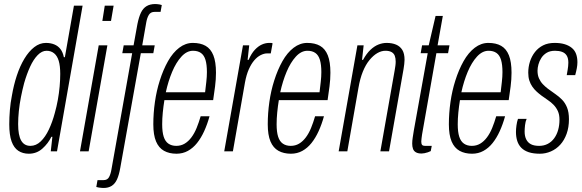

<svg xmlns="http://www.w3.org/2000/svg" viewBox="-20 -751 2889 953"><path d="M123 12Q93 12 71 -2.5Q49 -17 37.5 -49Q26 -81 26 -134Q26 -168 29 -204.5Q32 -241 39 -276Q48 -329 63.5 -376Q79 -423 101 -459.5Q123 -496 150 -517Q177 -538 208 -538Q231 -538 249.5 -530.5Q268 -523 280 -507.5Q292 -492 297 -467H302L347 -723H390L263 0H232L240 -72H235Q219 -39 190.5 -13.5Q162 12 123 12ZM131 -27Q159 -27 182 -49Q205 -71 222.5 -108Q240 -145 252 -190Q261 -222 267 -255Q273 -288 276 -321.5Q279 -355 279 -384Q279 -424 271.5 -449Q264 -474 248.5 -486.5Q233 -499 211 -499Q188 -499 167 -477.5Q146 -456 129.5 -420Q113 -384 100 -339Q91 -305 84 -269.5Q77 -234 73.5 -199.5Q70 -165 70 -135Q70 -80 85 -53.5Q100 -27 131 -27Z M488 -647 500 -723H544L531 -647ZM377 0 470 -526H513L420 0Z M494 182Q491 182 484.5 181.5Q478 181 471 180Q464 179 458 177L464 143H494Q513 143 521 128.5Q529 114 533 91L636 -487H587L594 -526H643L662 -631Q669 -666 679.5 -688Q690 -710 707.5 -720.5Q725 -731 751 -731Q754 -731 759.5 -730.5Q765 -730 771.5 -729Q778 -728 783 -726L777 -692H747Q728 -692 719 -677.5Q710 -663 706 -640L686 -526H748L741 -487H679L577 82Q571 117 561 139Q551 161 534.5 171.5Q518 182 494 182Z M856 12Q820 12 794 -2.5Q768 -17 754.5 -49Q741 -81 741 -134Q741 -189 749 -245Q757 -301 773 -351Q790 -405 814 -447.5Q838 -490 869.5 -514Q901 -538 937 -538Q975 -538 1000.5 -523.5Q1026 -509 1039 -476.5Q1052 -444 1052 -390Q1052 -357 1047.5 -322Q1043 -287 1038 -254H796Q791 -223 788 -192.5Q785 -162 785 -134Q785 -96 792.5 -72.5Q800 -49 816 -38Q832 -27 855 -27Q878 -27 896.5 -38Q915 -49 930 -69Q945 -89 956 -116Q967 -143 976 -174H1020Q1009 -134 993.5 -100Q978 -66 958 -41Q938 -16 912.5 -2Q887 12 856 12ZM803 -293H998Q1001 -319 1004 -344.5Q1007 -370 1007 -393Q1007 -430 1000 -453.5Q993 -477 977.5 -488Q962 -499 938 -499Q907 -499 880.5 -470Q854 -441 834.5 -394.5Q815 -348 803 -293Z M1093 0 1186 -526H1217L1209 -454H1214Q1228 -486 1245 -504Q1262 -522 1280 -530Q1298 -538 1316 -538Q1321 -538 1325 -538Q1329 -538 1333 -536L1324 -486H1306Q1291 -486 1274 -477.5Q1257 -469 1242 -451.5Q1227 -434 1215 -407Q1203 -380 1196 -342L1136 0Z M1424 12Q1388 12 1362 -2.5Q1336 -17 1322.5 -49Q1309 -81 1309 -134Q1309 -189 1317 -245Q1325 -301 1341 -351Q1358 -405 1382 -447.5Q1406 -490 1437.5 -514Q1469 -538 1505 -538Q1543 -538 1568.5 -523.5Q1594 -509 1607 -476.5Q1620 -444 1620 -390Q1620 -357 1615.5 -322Q1611 -287 1606 -254H1364Q1359 -223 1356 -192.5Q1353 -162 1353 -134Q1353 -96 1360.5 -72.5Q1368 -49 1384 -38Q1400 -27 1423 -27Q1446 -27 1464.5 -38Q1483 -49 1498 -69Q1513 -89 1524 -116Q1535 -143 1544 -174H1588Q1577 -134 1561.5 -100Q1546 -66 1526 -41Q1506 -16 1480.5 -2Q1455 12 1424 12ZM1371 -293H1566Q1569 -319 1572 -344.5Q1575 -370 1575 -393Q1575 -430 1568 -453.5Q1561 -477 1545.5 -488Q1530 -499 1506 -499Q1475 -499 1448.5 -470Q1422 -441 1402.5 -394.5Q1383 -348 1371 -293Z M1661 0 1754 -526H1785L1777 -454H1782Q1799 -485 1818.5 -503.5Q1838 -522 1858.5 -530Q1879 -538 1899 -538Q1926 -538 1946 -529.5Q1966 -521 1977 -503Q1988 -485 1988 -454Q1988 -444 1986.5 -432.5Q1985 -421 1983 -408L1911 0H1868L1939 -402Q1941 -414 1942.5 -424.5Q1944 -435 1944 -445Q1944 -462 1939.5 -474Q1935 -486 1923.5 -492.5Q1912 -499 1893 -499Q1873 -499 1853 -487.5Q1833 -476 1814 -453Q1795 -430 1781 -395.5Q1767 -361 1759 -314L1704 0Z M2072 11Q2055 11 2044.5 5Q2034 -1 2030 -12Q2026 -23 2026 -38Q2026 -52 2028.5 -68Q2031 -84 2034 -103L2103 -487H2068L2075 -526H2108L2142 -672H2178L2152 -526H2211L2204 -487H2146L2075 -84Q2074 -77 2072.5 -65.5Q2071 -54 2071 -49Q2071 -37 2075 -32Q2079 -27 2089 -27H2123L2118 -1Q2112 2 2103.5 5Q2095 8 2086.5 9.5Q2078 11 2072 11Z M2323 12Q2287 12 2261 -2.5Q2235 -17 2221.5 -49Q2208 -81 2208 -134Q2208 -189 2216 -245Q2224 -301 2240 -351Q2257 -405 2281 -447.5Q2305 -490 2336.5 -514Q2368 -538 2404 -538Q2442 -538 2467.5 -523.5Q2493 -509 2506 -476.5Q2519 -444 2519 -390Q2519 -357 2514.5 -322Q2510 -287 2505 -254H2263Q2258 -223 2255 -192.5Q2252 -162 2252 -134Q2252 -96 2259.5 -72.5Q2267 -49 2283 -38Q2299 -27 2322 -27Q2345 -27 2363.5 -38Q2382 -49 2397 -69Q2412 -89 2423 -116Q2434 -143 2443 -174H2487Q2476 -134 2460.5 -100Q2445 -66 2425 -41Q2405 -16 2379.5 -2Q2354 12 2323 12ZM2270 -293H2465Q2468 -319 2471 -344.5Q2474 -370 2474 -393Q2474 -430 2467 -453.5Q2460 -477 2444.5 -488Q2429 -499 2405 -499Q2374 -499 2347.5 -470Q2321 -441 2301.5 -394.5Q2282 -348 2270 -293Z M2660 12Q2627 12 2604.5 4.5Q2582 -3 2568 -17Q2554 -31 2547.5 -51Q2541 -71 2541 -96Q2541 -110 2543.5 -128.5Q2546 -147 2551 -161H2594Q2588 -148 2586 -129.5Q2584 -111 2584 -98Q2584 -75 2592 -59Q2600 -43 2615.5 -35Q2631 -27 2656 -27Q2680 -27 2699 -37Q2718 -47 2731 -65Q2744 -83 2750.5 -106.5Q2757 -130 2757 -157Q2757 -182 2749 -199.5Q2741 -217 2728 -230.5Q2715 -244 2699 -254.5Q2683 -265 2667 -277Q2655 -286 2643.5 -296.5Q2632 -307 2622.5 -320.5Q2613 -334 2607.5 -351Q2602 -368 2602 -390Q2602 -419 2610.5 -445.5Q2619 -472 2635.5 -493Q2652 -514 2676 -526Q2700 -538 2733 -538Q2762 -538 2783 -531.5Q2804 -525 2818.5 -513Q2833 -501 2839.5 -483Q2846 -465 2846 -442Q2846 -428 2843 -412Q2840 -396 2835 -378H2793Q2799 -411 2800 -422.5Q2801 -434 2801 -440Q2801 -462 2793 -475Q2785 -488 2770 -493.5Q2755 -499 2735 -499Q2710 -499 2693.5 -489Q2677 -479 2667 -463.5Q2657 -448 2652.5 -431Q2648 -414 2648 -400Q2648 -378 2655.5 -361.5Q2663 -345 2674.5 -333Q2686 -321 2699 -311Q2716 -298 2734.5 -285.5Q2753 -273 2769 -257Q2785 -241 2794.5 -217.5Q2804 -194 2804 -159Q2804 -119 2792.5 -87Q2781 -55 2761 -33Q2741 -11 2714.5 0.5Q2688 12 2660 12Z"/></svg>

Font: Archivo ExtraCondensed Thin
Style: Italic
Weight: 250
Width: 2
Italic angle: -10°
Designer: Hector Gatti
Foundry: Omnibus-Type
Version: Version 2.001